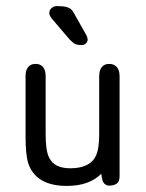

<svg xmlns="http://www.w3.org/2000/svg" viewBox="-20 -601 479 631"><path d="M313 -30Q315 -6 322 1.5Q329 9 339 9Q354 9 363.5 2.5Q373 -4 373 -22V-351Q373 -370 364 -380.5Q355 -391 339 -391Q323 -391 314.5 -380.5Q306 -370 306 -351V-166Q306 -131 302 -110.5Q298 -90 288 -77Q265 -48 211 -48Q185 -48 167.5 -56.5Q150 -65 141 -84Q130 -106 130 -160V-351Q130 -370 121.5 -380.5Q113 -391 97 -391Q81 -391 72.5 -380.5Q64 -370 64 -351V-154Q64 -123 66 -102Q68 -81 72 -67Q96 10 200 10Q273 10 313 -30ZM151 -539 209 -471Q216 -464 221 -460Q226 -456 232.5 -454.5Q239 -453 249 -453Q257 -453 262.5 -458.5Q268 -464 268 -471Q268 -474 267 -477.5Q266 -481 264 -485L224 -556Q219 -566 213 -571Q207 -576 196.5 -578.5Q186 -581 167 -581Q157 -581 149.5 -574.5Q142 -568 142 -558Q142 -550 151 -539Z"/></svg>

Font: Beiruti
Style: Regular
Weight: 400
Designer: Arlette Boutros
Foundry: Boutros
Version: Version 1.41